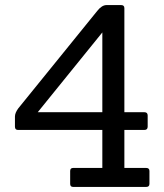

<svg xmlns="http://www.w3.org/2000/svg" viewBox="-20 -738 648 758"><path d="M557 0H269Q257 0 257 -12V-63Q257 -75 269 -75H384V-225H51Q39 -225 39 -238V-278Q39 -292 52 -310L364 -695Q382 -718 401 -718H458Q471 -718 471 -706V-295H550Q563 -295 563 -282V-238Q563 -225 550 -225H471V-75H557Q570 -75 570 -63V-12Q570 0 557 0ZM384 -295V-610L129 -295Z"/></svg>

Font: Sanchez
Style: Regular
Weight: 400
Designer: Daniel Hernández
Foundry: LatinoType
Version: Version 1.001